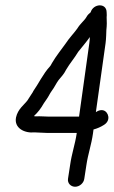

<svg xmlns="http://www.w3.org/2000/svg" viewBox="-20 -669 433 731"><path d="M386 -604C387 -610 386 -620 386 -622C386 -659 335 -656 325 -622C320 -618 313 -612 309 -604C301 -590 287 -581 274 -560C262 -543 244 -525 229 -502C214 -481 193 -455 178 -429C173 -420 172 -418 170 -416C144 -388 126 -349 106 -321V-320L95 -303C91 -297 88 -292 84 -286C72 -270 48 -254 41 -222C33 -182 72 -161 112 -165C121 -165 144 -163 157 -163H260H272V-161C266 -120 253 -84 247 -41L239 11C236 29 250 42 266 42C283 42 299 28 301 11L309 -41C315 -82 328 -118 334 -161L336 -176C351 -180 364 -186 375 -193C404 -210 393 -244 373 -249C361 -252 351 -246 345 -242L382 -505C384 -518 385 -552 385 -555C387 -572 387 -587 386 -604ZM117 -226C116 -226 113 -226 109 -227C125 -242 135 -255 147 -276L158 -292C167 -305 169 -312 177 -323C187 -336 194 -352 203 -364C213 -377 222 -384 232 -404C246 -428 263 -447 278 -472C292 -490 309 -509 322 -528C322 -521 321 -510 320 -504L281 -225H269H166C154 -225 132 -227 117 -226Z"/></svg>

Font: PolanStronk
Style: BdIta
Weight: 700
Version: Version 1.0